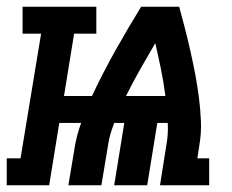

<svg xmlns="http://www.w3.org/2000/svg" viewBox="-69 -550 689 570"><path d="M-49 0V-80H-8L53 -450H-2V-530H217V-450H151L121 -265H204Q236 -333 273 -399Q310 -465 350 -530H463Q472 -497 480.5 -464Q489 -431 496.5 -397.5Q504 -364 510.5 -330Q517 -296 521.5 -261Q526 -226 527.5 -190.5Q529 -155 523 -120L517 -80H552V0H406L425 -120Q428 -136 429 -152.5Q430 -169 429 -185H398L368 0H270L300 -185H270Q264 -169 259 -152.5Q254 -136 252 -120L232 0H134L154 -120Q157 -136 161.5 -152.5Q166 -169 172 -185H107L77 0ZM305 -265H422Q417 -305 409 -344Q401 -383 392 -422Q369 -383 347 -344Q325 -305 305 -265Z"/></svg>

Font: Iosevka Curly Slab HvExObl
Style: Regular
Weight: 900
Width: 7
Italic angle: -9°
Monospace: yes
Designer: Belleve Invis
Foundry: Belleve Invis
Version: Version 11.1.0; ttfautohint (v1.8.3)